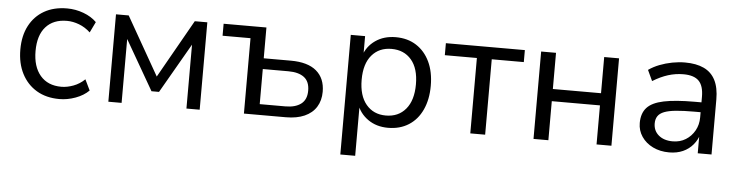

<svg xmlns="http://www.w3.org/2000/svg" viewBox="-44 -692 4103 1068"><g transform="rotate(5 2008.0 -158.5)"><path d="M294 9Q220 9 166.5 -23Q113 -55 83.5 -112.5Q54 -170 54 -247Q54 -324 83.5 -380Q113 -436 166.5 -466.5Q220 -497 294 -497Q341 -497 385.5 -480.5Q430 -464 459 -435L430 -375Q401 -402 366.5 -415Q332 -428 299 -428Q223 -428 181 -381Q139 -334 139 -246Q139 -159 181 -109.5Q223 -60 299 -60Q331 -60 366 -73Q401 -86 429 -113L458 -53Q429 -24 384 -7.5Q339 9 294 9Z M567 0V-488H638L823 -163L1007 -488H1077V0H1003V-388H1021L843 -79H801L623 -388H641V0Z M1324 0V-421H1168V-488H1407V-316H1558Q1653 -316 1701.5 -275Q1750 -234 1750 -159Q1750 -110 1727.5 -74Q1705 -38 1662 -19Q1619 0 1558 0ZM1407 -60H1550Q1606 -60 1637.5 -84Q1669 -108 1669 -158Q1669 -209 1638 -232.5Q1607 -256 1550 -256H1407Z M1878 180V-488H1958V-375H1950Q1968 -431 2015.5 -464Q2063 -497 2129 -497Q2195 -497 2243.5 -466Q2292 -435 2319 -378.5Q2346 -322 2346 -244Q2346 -168 2319.5 -110.5Q2293 -53 2244 -22Q2195 9 2129 9Q2064 9 2017 -24Q1970 -57 1952 -111H1961V180ZM2111 -58Q2181 -58 2222 -107Q2263 -156 2263 -245Q2263 -334 2222 -382Q2181 -430 2111 -430Q2042 -430 2001 -382Q1960 -334 1960 -245Q1960 -156 2001 -107Q2042 -58 2111 -58Z M2588 0V-421H2409V-488H2850V-421H2671V0Z M2941 0V-488H3024V-286H3293V-488H3376V0H3293V-218H3024V0Z M3699 9Q3648 9 3608 -10.5Q3568 -30 3545 -64Q3522 -98 3522 -140Q3522 -194 3550.5 -225.5Q3579 -257 3643.5 -270.5Q3708 -284 3816 -284H3868V-229H3818Q3758 -229 3717 -225Q3676 -221 3651.5 -211.5Q3627 -202 3616 -185.5Q3605 -169 3605 -145Q3605 -104 3634.5 -79Q3664 -54 3713 -54Q3754 -54 3785.5 -73.5Q3817 -93 3835.5 -126Q3854 -159 3854 -200V-315Q3854 -376 3827 -403.5Q3800 -431 3741 -431Q3697 -431 3655.5 -418Q3614 -405 3570 -378L3542 -438Q3569 -457 3602.5 -470Q3636 -483 3672.5 -490Q3709 -497 3744 -497Q3807 -497 3849.5 -477Q3892 -457 3913.5 -415Q3935 -373 3935 -307V0H3858V-112H3865Q3855 -76 3832 -48.5Q3809 -21 3775.5 -6Q3742 9 3699 9Z"/></g></svg>

Font: Nunito Sans 11pt
Style: Regular
Weight: 400
Version: Version 3.101;gftools[0.9.27]